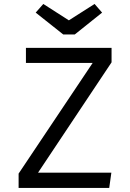

<svg xmlns="http://www.w3.org/2000/svg" viewBox="-20 -924 640 944"><path d="M167 -75H527.5L517 0H71.5V-70.5L435.5 -614.5H107.5V-688.5H528.5V-617.5ZM445 -904.5 482 -862 347.5 -754.5H291L155.5 -862L193 -904.5L318.5 -824Z"/></svg>

Font: Fast_Mono
Style: Regular
Weight: 400
Monospace: yes
Designer: Carrois Corporate, Edenspiekermann AG, Nikita Prokopov
Foundry: Carrois Corporate, Edenspiekermann AG, Nikita Prokopov
Version: Version 5.002